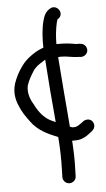

<svg xmlns="http://www.w3.org/2000/svg" viewBox="-59 -697 528 952"><g transform="rotate(-5 205.0 -221.0)"><path d="M292 -58C288 -57 282 -59 274 -62C265 -175 254 -296 246 -411C249 -411 255 -412 260 -412C292 -412 315 -403 350 -403L358 -402H359C376 -402 393 -415 393 -434C393 -450 381 -466 362 -467L354 -468H353C348 -468 344 -467 340 -468C312 -473 292 -476 259 -476H243C243 -514 247 -549 254 -581C256 -588 258 -594 259 -598L262 -600H263C299 -626 259 -677 225 -653C207 -642 197 -627 189 -596C179 -558 176 -512 177 -464C161 -458 143 -451 119 -434C94 -417 76 -398 65 -382C46 -356 32 -329 21 -297V-296C10 -258 15 -223 29 -190C42 -157 59 -132 79 -106C112 -59 160 -37 212 -16C216 38 218 92 216 146L215 184C215 201 229 217 248 217C265 217 281 203 281 185L282 147C284 102 282 55 279 8H295C333 8 357 -12 376 -27C381 -31 395 -40 395 -58C395 -74 383 -90 364 -90C349 -90 340 -82 335 -77C318 -67 312 -58 294 -58ZM120 -355C125 -363 137 -376 157 -389C166 -395 174 -400 181 -404C188 -301 196 -196 206 -91C198 -95 187 -99 178 -104C149 -120 126 -148 109 -180V-181C92 -208 75 -245 84 -284C92 -310 105 -331 120 -355Z"/></g></svg>

Font: Stray Cat
Style: ExBd
Weight: 800
Version: Version 1.0